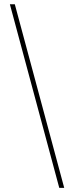

<svg xmlns="http://www.w3.org/2000/svg" viewBox="-20 -782 352 911"><path d="M261.2 109.4 26.9 -761.7H50.3L284.7 109.4Z"/></svg>

Font: Inter 17pt Thin
Style: Regular
Weight: 250
Version: Version 4.001;git-66647c0bb